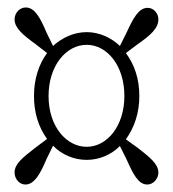

<svg xmlns="http://www.w3.org/2000/svg" viewBox="-20 -613 463 514"><path d="M319 -526 301 -490C278 -512 246 -527 212 -527C178 -527 146 -512 122 -490L104 -527C88 -565 73 -593 49 -593C32 -593 19 -578 19 -561C19 -538 42 -519 75 -495L106 -471C84 -441 71 -402 71 -356C71 -311 83 -273 106 -241L74 -217C42 -192 19 -175 19 -151C19 -135 31 -119 48 -119C72 -119 88 -148 104 -186L122 -223C145 -199 178 -185 212 -185C245 -185 277 -198 301 -222L319 -186C336 -148 350 -119 374 -119C391 -119 404 -135 404 -151C404 -174 381 -192 349 -217L317 -240C340 -272 353 -311 353 -356C353 -402 340 -440 317 -471L349 -495C382 -518 404 -537 404 -561C404 -577 392 -592 375 -592C351 -592 336 -563 319 -526ZM110 -356C110 -437 157 -493 212 -493C267 -493 313 -437 313 -356C313 -276 267 -220 212 -220C158 -220 110 -274 110 -356Z"/></svg>

Font: 寒蝉锦书宋 CompactLight
Style: Bold
Weight: 400
Width: 4
Designer: 寒蝉锦书宋{Warren} 思源宋体{Ryoko NISHIZUKA 西塚涼子 (kana & ideographs); Frank Grießhammer (Latin, Greek & Cyrillic); Wenlong ZHANG 
Foundry: Adobe & ChillType
Version: Version 2.000;Glyphs 3.1.1 (3135)